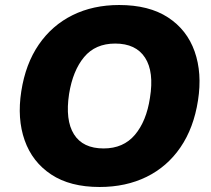

<svg xmlns="http://www.w3.org/2000/svg" viewBox="-20 -736 844 767"><path d="M378 11Q260 11 184.5 -39Q109 -89 78.5 -175.5Q48 -262 65 -371Q82 -481 135 -558Q188 -635 270 -675.5Q352 -716 456 -716Q575 -716 651 -666.5Q727 -617 757.5 -530.5Q788 -444 771 -335Q754 -225 701 -147.5Q648 -70 565.5 -29.5Q483 11 378 11ZM394 -143Q473 -143 519 -197.5Q565 -252 579 -345Q596 -449 559.5 -505.5Q523 -562 440 -562Q361 -562 316 -508Q271 -454 256 -361Q240 -256 275.5 -199.5Q311 -143 394 -143Z"/></svg>

Font: Winston ExtraBold
Style: Italic
Weight: 800
Italic angle: -9°
Designer: Original fonts by Vernon Adams / Changes by Cristiano Sobral
Foundry: Original fonts by Vernon Adams / Changes by Cristiano Sobral
Version: Version 2.503;July 17, 2020;FontCreator 13.0.0.2655 64-bit